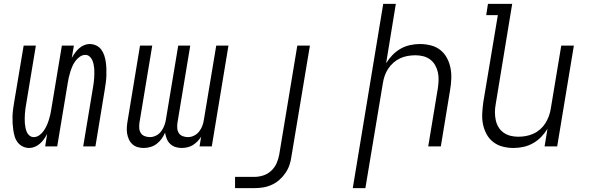

<svg xmlns="http://www.w3.org/2000/svg" viewBox="-20 -755 3040 990"><path d="M131 8Q113 8 97.5 0.5Q82 -7 71.5 -20.5Q61 -34 56 -50.5Q51 -67 48.5 -84.5Q46 -102 45 -119.5Q44 -137 44.5 -155Q45 -173 47.5 -191.5Q50 -210 53 -228L102 -520H165L115 -219Q113 -206 111 -193.5Q109 -181 108.5 -169Q108 -157 107.5 -144.5Q107 -132 108 -120Q109 -108 111.5 -96Q114 -84 118.5 -73.5Q123 -63 132.5 -55.5Q142 -48 154 -48Q169 -48 182.5 -57.5Q196 -67 205 -80Q214 -93 220.5 -107Q227 -121 231.5 -135.5Q236 -150 239.5 -165Q243 -180 245 -195L299 -520H361L350 -456Q357 -469 366.5 -482Q376 -495 387.5 -505.5Q399 -516 413.5 -522Q428 -528 442 -528Q460 -528 476 -520.5Q492 -513 502 -499.5Q512 -486 517.5 -469.5Q523 -453 525.5 -435.5Q528 -418 528.5 -400.5Q529 -383 528.5 -365Q528 -347 525.5 -328.5Q523 -310 520 -292L472 0H409L459 -301Q461 -314 463 -326.5Q465 -339 465.5 -351Q466 -363 466.5 -375.5Q467 -388 466 -400Q465 -412 462.5 -424Q460 -436 455 -446.5Q450 -457 441 -464.5Q432 -472 420 -472Q405 -472 391.5 -462.5Q378 -453 368.5 -440Q359 -427 353 -413Q347 -399 342.5 -384.5Q338 -370 334.5 -355Q331 -340 329 -325L275 0H213L223 -64Q216 -51 207 -38Q198 -25 186 -14.5Q174 -4 159.5 2Q145 8 131 8Z M721 8Q704 8 689 3.5Q674 -1 662.5 -11.5Q651 -22 644.5 -36.5Q638 -51 635.5 -66.5Q633 -82 634 -98.5Q635 -115 638 -132L702 -520H765L699 -122Q697 -108 698 -94Q699 -80 706 -69Q713 -58 726 -53Q739 -48 753 -48Q769 -48 785 -56Q801 -64 811.5 -78.5Q822 -93 828 -109.5Q834 -126 836 -142L899 -520H961L895 -122Q893 -108 894 -94Q895 -80 902 -69Q909 -58 922 -53Q935 -48 949 -48Q966 -48 981.5 -56Q997 -64 1008 -78.5Q1019 -93 1024.5 -109.5Q1030 -126 1032 -142L1095 -520H1158L1072 0H1009L1017 -50Q1009 -37 998 -26Q987 -15 974.5 -7Q962 1 946.5 4.5Q931 8 917 8Q900 8 884.5 3Q869 -2 857.5 -13Q846 -24 840 -39Q834 -54 831 -71Q824 -54 813 -39Q802 -24 787.5 -13Q773 -2 755.5 3Q738 8 721 8Z M1192 215V157H1292Q1315 157 1338 149.5Q1361 142 1379 125Q1397 108 1406.5 86Q1416 64 1420 41L1513 -520H1578L1483 50Q1480 73 1473 94.5Q1466 116 1452.5 136Q1439 156 1421 172Q1403 188 1381 198Q1359 208 1336.5 211.5Q1314 215 1292 215Z M1799 215 1956 -735H2021L1971 -429Q1985 -452 2004 -471.5Q2023 -491 2046 -504Q2069 -517 2094.5 -522.5Q2120 -528 2145 -528Q2174 -528 2201.5 -521Q2229 -514 2250 -497.5Q2271 -481 2284 -457Q2297 -433 2302.5 -406Q2308 -379 2307 -350Q2306 -321 2301 -292L2253 0H2188L2238 -302Q2241 -323 2241.5 -343.5Q2242 -364 2237.5 -383.5Q2233 -403 2223 -420Q2213 -437 2197.5 -448.5Q2182 -460 2162.5 -465Q2143 -470 2122 -470Q2102 -470 2082 -466.5Q2062 -463 2043.5 -454.5Q2025 -446 2009 -432Q1993 -418 1981.5 -400.5Q1970 -383 1963.5 -364Q1957 -345 1954 -325L1864 215Z M2628 8Q2599 8 2572 1Q2545 -6 2523.5 -22.5Q2502 -39 2489 -63Q2476 -87 2470.5 -114Q2465 -141 2466.5 -170Q2468 -199 2472 -228L2547 -677H2487L2496 -735H2621L2536 -218Q2532 -197 2532 -176.5Q2532 -156 2536 -136.5Q2540 -117 2550 -100Q2560 -83 2576 -71.5Q2592 -60 2611.5 -55Q2631 -50 2652 -50Q2672 -50 2691.5 -53.5Q2711 -57 2730 -65.5Q2749 -74 2765 -88Q2781 -102 2792 -119.5Q2803 -137 2810 -156Q2817 -175 2820 -195L2874 -520H2939L2853 0H2788L2803 -91Q2789 -68 2770 -48.5Q2751 -29 2727.5 -16Q2704 -3 2678.5 2.5Q2653 8 2628 8Z"/></svg>

Font: Iosevka Light Extended
Style: Italic
Weight: 300
Width: 7
Italic angle: -9°
Monospace: yes
Designer: Belleve Invis
Foundry: Belleve Invis
Version: Version 32.5.0; ttfautohint (v1.8.4)